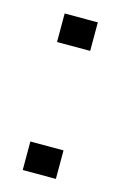

<svg xmlns="http://www.w3.org/2000/svg" viewBox="-74 -444 303 481"><g transform="rotate(15 77.0 -203.0)"><path d="M34 0V-74H120V0ZM34 -332V-406H120V-332Z"/></g></svg>

Font: Foldit
Style: Regular
Weight: 400
Version: Version 1.003